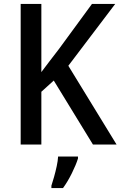

<svg xmlns="http://www.w3.org/2000/svg" viewBox="-20 -734 612 975"><path d="M572 0H452L253 -325L190 -268V0H85V-714H190V-368Q209 -394 232 -423.5Q255 -453 280 -486L447 -714H565L327 -400ZM376 71Q366 103 345 145.5Q324 188 300 221H241V209Q247 191 254.5 164.5Q262 138 268 110Q274 82 275 61H376Z"/></svg>

Font: Noto Sans Lao UI SemCond Med
Style: Regular
Weight: 500
Width: 4
Designer: Monotype Design Team
Foundry: Monotype Imaging Inc.
Version: Version 2.000; ttfautohint (v1.8.4.7-5d5b)